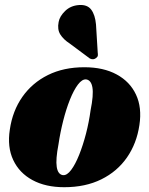

<svg xmlns="http://www.w3.org/2000/svg" viewBox="-20 -749 606 781"><path d="M323 -475.5Q400.5 -475.5 454.5 -446.2Q508.5 -417 533.2 -364.2Q558 -311.5 547 -240Q536 -165.5 496.5 -108.5Q457 -51.5 392.2 -19.5Q327.5 12.5 241 12.5Q165.5 12.5 112 -16.5Q58.5 -45.5 33.8 -98.2Q9 -151 20 -222Q31 -298 71 -355Q111 -412 175 -443.8Q239 -475.5 323 -475.5ZM236 -36.5Q252.5 -35 269.5 -57.8Q286.5 -80.5 302 -119.2Q317.5 -158 329.8 -205.2Q342 -252.5 348.5 -300.5Q361 -362.5 356 -392.8Q351 -423 330.5 -426Q314 -427.5 297 -405Q280 -382.5 264.5 -343.8Q249 -305 237 -257.5Q225 -210 218 -162.5Q206 -100.5 210.8 -70Q215.5 -39.5 236 -36.5ZM370.5 -649.5 377.5 -535Q378.5 -529 378 -523.5Q377.5 -518 371 -513Q359.5 -504 345.5 -511L263.5 -572Q238 -588.5 225.2 -609Q212.5 -629.5 218.5 -659.5Q222.5 -682.5 244.8 -704.2Q267 -726 301 -728.5Q335 -731 351 -709.8Q367 -688.5 370.5 -649.5Z"/></svg>

Font: Fraunces 72pt Black
Style: Italic
Weight: 900
Italic angle: -16°
Version: Version 1.000;[b76b70a41]